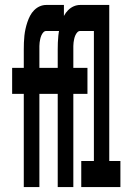

<svg xmlns="http://www.w3.org/2000/svg" viewBox="-20 -755 540 775"><path d="M76 0V-376H29V-481H76V-555Q76 -569 76.5 -583Q77 -597 78.5 -611Q80 -625 83 -638.5Q86 -652 90.5 -665.5Q95 -679 101.5 -691.5Q108 -704 118 -714Q128 -724 140.5 -729.5Q153 -735 167 -735H238V-630H167Q160 -630 155 -624.5Q150 -619 147 -612Q144 -605 142.5 -598Q141 -591 140 -584Q139 -577 139 -569.5Q139 -562 139 -555V-481H238V-376H139V0ZM213 0V-376H166V-481H213V-555Q213 -569 213.5 -583Q214 -597 215.5 -611Q217 -625 220 -638.5Q223 -652 227.5 -665.5Q232 -679 238.5 -691.5Q245 -704 255 -714Q265 -724 277.5 -729.5Q290 -735 304 -735H375V-630H304Q297 -630 292 -624.5Q287 -619 284 -612Q281 -605 279.5 -598Q278 -591 277 -584Q276 -577 276 -569.5Q276 -562 276 -555V-481H333V-376H276V0ZM308 0V-105H359V-630H314V-735H421V-105H466V0Z"/></svg>

Font: Iosevka Term Curly Extrabold
Style: Regular
Weight: 800
Designer: Belleve Invis
Foundry: Belleve Invis
Version: Version 32.3.0